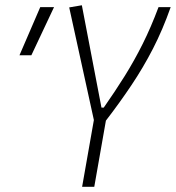

<svg xmlns="http://www.w3.org/2000/svg" viewBox="-20 -721 679 741"><path d="M296.9 0 342.3 -257.8 247.1 -692.4 295.9 -700.7 371.6 -305.7H380.4Q424.8 -369.1 461.7 -428.2Q498.5 -487.3 530.5 -551.3Q562.5 -615.2 591.8 -693.4H638.7Q607.9 -606 570.3 -533Q532.7 -460 487.5 -392.6Q442.4 -325.2 388.7 -255.4L343.8 0ZM55.2 -507.8 135.3 -693.4H188.5L101.1 -507.8Z"/></svg>

Font: Cascadia Mono PL ExtraLight
Style: Italic
Weight: 200
Italic angle: -10°
Monospace: yes
Designer: Aaron Bell
Foundry: Saja Typeworks
Version: Version 2404.023; ttfautohint (v1.8.4)